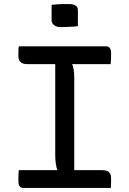

<svg xmlns="http://www.w3.org/2000/svg" viewBox="-20 -929 640 949"><path d="M235 -905Q245 -906 255.5 -907Q266 -908 277.5 -908.5Q289 -909 300 -909Q311 -909 322 -909Q341 -909 353 -902Q365 -895 365 -879V-800Q355 -798 344.5 -797.5Q334 -797 323.5 -796.5Q313 -796 302 -795.5Q291 -795 280 -795Q260 -795 247.5 -804.5Q235 -814 235 -829ZM347 -56H256L265 -84Q259 -99 256 -119Q253 -139 253 -161Q253 -220 253 -280Q253 -340 253 -400.5Q253 -461 253 -522Q253 -583 253 -644H344L335 -616Q342 -602 344.5 -583.5Q347 -565 347 -544Q347 -484 347 -423.5Q347 -363 347 -301.5Q347 -240 347 -179Q347 -118 347 -56ZM528 0H96Q90 0 85 -2Q80 -4 76.5 -9Q73 -14 72 -20Q71 -26 71 -33Q71 -44 71 -53Q71 -62 71.5 -70.5Q72 -79 73 -88H485Q502 -88 511.5 -83Q521 -78 525 -69.5Q529 -61 529 -49Q529 -40 529 -32Q529 -24 528.5 -16.5Q528 -9 528 0ZM73 -700H504Q518 -700 523.5 -690.5Q529 -681 529 -665Q529 -658 529 -651.5Q529 -645 528.5 -638.5Q528 -632 528 -626Q528 -620 527 -612H116Q93 -612 82 -622Q71 -632 71 -650Q71 -657 71 -663.5Q71 -670 71 -676Q71 -682 71.5 -688Q72 -694 73 -700Z"/></svg>

Font: Rec Mono Semicasual
Style: Regular
Weight: 400
Version: Version 1.085; ttfautohint (v1.8.4.7-5d5b)